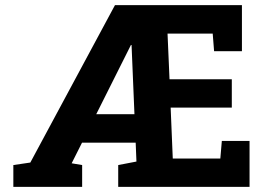

<svg xmlns="http://www.w3.org/2000/svg" viewBox="-20 -731 1040 751"><path d="M32.2 -85.4 98.6 -95.2 429.7 -710.9H926.3V-530.8H817.4L812 -599.6H635.3L643.1 -420.9H886.7V-310.1H647.5L655.8 -110.8H841.8L847.7 -179.7H956.1V0H442.4V-85.4L513.7 -99.1L510.7 -172.9H300.8L260.3 -92.3L301.3 -85.4V0H32.2ZM356.4 -284.2H505.9L494.6 -554.7L492.2 -555.2Z"/></svg>

Font: Roboto Avanza Slab
Style: Bold
Weight: 700
Designer: Google
Version: Version 1.100263; 2013; ttfautohint (v0.94.20-1c74) -l 8 -r 